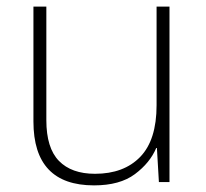

<svg xmlns="http://www.w3.org/2000/svg" viewBox="-20 -550 622 580"><path d="M492 -530V0H460L454 -103H452Q433 -58 387.5 -24Q342 10 264 10Q81 10 81 -183V-530H120V-187Q120 -103 158 -64Q196 -25 267 -25Q354 -25 403.5 -76Q453 -127 453 -232V-530Z"/></svg>

Font: Noto Sans Devanagari ExtraLight
Style: Regular
Weight: 200
Designer: Jelle Bosma - Monotype Design Team
Foundry: Monotype Imaging Inc.
Version: Version 2.004; ttfautohint (v1.8.4.7-5d5b)